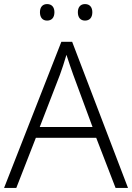

<svg xmlns="http://www.w3.org/2000/svg" viewBox="-20 -922 648 942"><path d="M176 -862C176 -836 189 -821 211 -821C234 -821 247 -836 247 -862C247 -887 234 -902 211 -902C189 -902 176 -887 176 -862ZM362 -862C362 -836 375 -821 397 -821C420 -821 433 -836 433 -862C433 -887 420 -902 397 -902C375 -902 362 -887 362 -862ZM547 0H608L334 -717H281L0 0H60L156 -246H452ZM339 -556 434 -299H175L274 -555C283 -580 296 -618 306 -653C316 -622 332 -575 339 -556Z"/></svg>

Font: Noto Sans Telugu Light
Style: Regular
Weight: 300
Designer: Jelle Bosma - Monotype Design Team
Foundry: Monotype Imaging Inc.
Version: Version 2.005